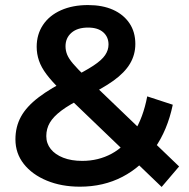

<svg xmlns="http://www.w3.org/2000/svg" viewBox="-20 -728 746 759"><path d="M296 10Q223 10 165 -14Q107 -38 74 -80Q41 -122 41 -177Q41 -227 63 -267Q85 -307 133 -343.5Q181 -380 256 -417Q315 -446 348.5 -468Q382 -490 395.5 -510Q409 -530 409 -552Q409 -582 388 -600.5Q367 -619 328 -619Q286 -619 262.5 -598.5Q239 -578 239 -545Q239 -528 245.5 -512Q252 -496 269 -476Q286 -456 318 -425L688 -70L619 11L219 -373Q185 -406 164 -434Q143 -462 134 -488.5Q125 -515 125 -543Q125 -592 150 -629.5Q175 -667 221 -687.5Q267 -708 328 -708Q385 -708 426.5 -689.5Q468 -671 491.5 -636.5Q515 -602 515 -554Q515 -512 494 -476.5Q473 -441 428.5 -409Q384 -377 310 -342Q255 -315 223 -291Q191 -267 177 -243Q163 -219 163 -190Q163 -161 180.5 -139Q198 -117 230 -104.5Q262 -92 305 -92Q369 -92 421.5 -120.5Q474 -149 510 -206Q546 -263 562 -347L663 -314Q642 -213 590.5 -140.5Q539 -68 464 -29Q389 10 296 10Z"/></svg>

Font: MOST Montserrat SemiBold
Style: Regular
Weight: 600
Designer: Julieta Ulanovsky
Foundry: Julieta Ulanovsky
Version: Version 8.000;March 11, 2024;FontCreator 15.0.0.2926 64-bit